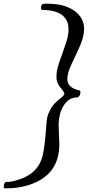

<svg xmlns="http://www.w3.org/2000/svg" viewBox="-57 -858 495 1052"><path d="M312 -423.8Q312 -378.9 373 -363.8Q383.8 -363.8 383.8 -352.3Q383.8 -340.8 377.7 -332.5Q371.6 -324.2 365.2 -324.2Q316.9 -324.2 288.1 -273.4Q264.2 -230.5 264.2 -172.4Q264.2 -172.4 268.1 -67.9Q268.1 102.5 100.6 155.8Q43.5 173.8 -16.1 173.8H-31.7Q-36.6 173.8 -36.6 167.7Q-36.6 161.6 -35.6 157Q-34.7 152.3 -33.2 148.4Q-29.8 139.2 -24.4 139.2Q-2.4 139.2 16.8 134.5Q36.1 129.9 60.8 120.8Q85.4 111.8 108.9 95.7Q163.6 57.6 178.2 -12.2Q188.5 -61.5 193.4 -129.4Q198.2 -197.3 201.4 -212.2Q204.6 -227.1 210.2 -240Q215.8 -252.9 222.2 -263.7Q234.4 -284.2 246.6 -295.4Q258.8 -306.6 267.6 -314Q276.4 -321.3 282.7 -326.7Q295.4 -337.4 295.4 -344.7Q295.4 -351.6 285.2 -364.3Q274.9 -377 268.6 -385.7Q252.4 -408.2 252.4 -432.6Q252.4 -457 255.1 -470.9Q257.8 -484.9 262 -498.8Q266.1 -512.7 271.2 -526.6Q276.4 -540.5 285.4 -566.4Q294.4 -592.3 306.4 -628.7Q318.4 -665 318.4 -694.3Q318.4 -723.6 310.5 -740.7Q302.7 -757.8 289.1 -770.5Q252 -803.2 177.7 -803.2Q167.5 -803.2 167.5 -814.9Q167.5 -837.9 189.5 -837.9Q257.3 -837.9 293.5 -826.2Q329.6 -814.5 352.5 -797.4Q403.8 -759.3 403.8 -698.7Q403.8 -652.8 373 -587.9Q364.7 -570.3 357.2 -554Q349.6 -537.6 341.8 -521.7Q334 -505.9 327.1 -489.3Q312 -451.2 312 -423.8Z"/></svg>

Font: Cardo-Italic
Style: Italic
Weight: 400
Italic angle: -12°
Designer: David J. Perry
Foundry: David J. Perry
Version: Version 0.991